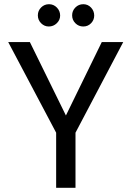

<svg xmlns="http://www.w3.org/2000/svg" viewBox="-20 -893 625 913"><path d="M19 -693H122L314 -302H273L464 -693H566L339 -262V0H247V-262ZM212 -767Q191 -767 175.5 -782.5Q160 -798 160 -820Q160 -842 175.5 -857.5Q191 -873 213 -873Q235 -873 250.5 -857Q266 -841 266 -819Q266 -798 250 -782.5Q234 -767 212 -767ZM376 -767Q354 -767 338.5 -782.5Q323 -798 323 -820Q323 -842 338.5 -857.5Q354 -873 376 -873Q398 -873 413 -857Q428 -841 428 -819Q428 -798 413 -782.5Q398 -767 376 -767Z"/></svg>

Font: Parkinsans
Style: Regular
Weight: 400
Designer: Red Stone, Indian Type Foundry
Foundry: Indian Type Foundry
Version: Version 1.000